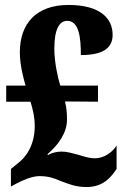

<svg xmlns="http://www.w3.org/2000/svg" viewBox="-20 -744 506 774"><path d="M329 10C398 10 429 -32 450 -63V-157C429 -125 395 -106 363 -106C337 -106 316 -114 296 -120C272 -126 251 -133 228 -133C207 -133 183 -126 174 -119L171 -122C218 -162 250 -211 250 -261C250 -285 249 -307 242 -335L375 -334V-399H223C213 -430 199 -495 199 -547C199 -624 218 -660 251 -660C299 -660 306 -591 306 -522C404 -522 434 -556 434 -604C434 -669 385 -724 256 -724C127 -724 60 -650 60 -533C60 -483 74 -430 83 -399H5V-334H103C113 -300 120 -273 120 -235C120 -154 80 -106 51 -85L24 -63V8L46 -4C73 -18 109 -34 139 -34C174 -34 195 -27 228 -13C253 -4 283 10 329 10Z"/></svg>

Font: Noto Serif Georgian ExtraCondensed Black
Style: Regular
Weight: 900
Width: 2
Designer: Monotype Design Team, Akaki Razmadze
Foundry: Google LLC
Version: Version 2.003